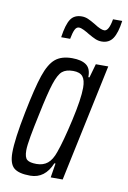

<svg xmlns="http://www.w3.org/2000/svg" viewBox="-83 -763 546 821"><g transform="rotate(10 190.0 -352.0)"><path d="M15 -76Q15 -134 39 -254Q61 -365 79.5 -419.5Q98 -474 124.5 -496Q151 -518 197 -518Q238 -518 259 -502.5Q280 -487 279 -450H284L301 -510H355L247 0H195L205 -62H200Q171 8 107 8Q57 8 36 -10Q15 -28 15 -76ZM204 -112Q222 -162 243.5 -257.5Q265 -353 265 -401Q265 -435 252.5 -450Q240 -465 211 -465Q180 -465 163.5 -451Q147 -437 133 -394.5Q119 -352 99 -255Q87 -200 79.5 -158Q72 -116 72 -96Q72 -65 84 -55.5Q96 -46 125 -46Q154 -46 173 -61.5Q192 -77 204 -112ZM207 -701Q221 -701 234 -695.5Q247 -690 267 -678Q296 -659 311 -659Q331 -659 340 -712H380Q373 -659 356.5 -634.5Q340 -610 308 -610Q294 -610 281 -615.5Q268 -621 249 -632Q238 -639 225 -645.5Q212 -652 203 -652Q192 -652 185.5 -638.5Q179 -625 174 -598H135Q143 -654 158.5 -677.5Q174 -701 207 -701Z"/></g></svg>

Font: Saira Ultra Condensed
Style: Italic
Weight: 400
Width: 1
Italic angle: -12°
Designer: Hector Gatti with collaboration of the Omnibus-Type team
Foundry: Omnibus-Type
Version: Version 1.001; ttfautohint (v1.8)